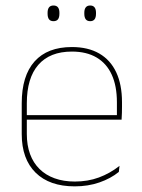

<svg xmlns="http://www.w3.org/2000/svg" viewBox="-20 -668 515 698"><path d="M251.5 9.5Q160 9.5 109.5 -40.2Q59 -90 59 -180.5V-292.5Q59 -392.5 105.8 -444.8Q152.5 -497 241.5 -497Q300 -497 340.8 -473.5Q381.5 -450 402.5 -405.2Q423.5 -360.5 423.5 -296.5V-279.5Q423.5 -268.5 423.2 -257.5Q423 -246.5 422 -233H405Q405 -250.5 405 -266.5Q405 -282.5 405 -296Q405 -355.5 386.2 -396.5Q367.5 -437.5 331 -459Q294.5 -480.5 241.5 -480.5Q161.5 -480.5 119.5 -432.5Q77.5 -384.5 77.5 -292.5V-243.5V-239.5V-181Q77.5 -140 89.2 -108Q101 -76 123.5 -53.8Q146 -31.5 178.5 -19.8Q211 -8 252 -8Q299.5 -8 339.5 -22.8Q379.5 -37.5 414.5 -65L412 -43Q382.5 -19 341.5 -4.8Q300.5 9.5 251.5 9.5ZM67.5 -233V-249.5H415.5V-233ZM174.5 -591Q163.5 -591 158.2 -597.8Q153 -604.5 153 -618.5V-621.5Q153 -634.5 158.2 -641.2Q163.5 -648 174.5 -648Q185.5 -648 190.8 -641.2Q196 -634.5 196 -621.5V-618.5Q196 -604.5 190.8 -597.8Q185.5 -591 174.5 -591ZM308 -591Q297 -591 291.8 -597.8Q286.5 -604.5 286.5 -618.5V-621.5Q286.5 -634.5 291.8 -641.2Q297 -648 308 -648Q318.5 -648 323.8 -641.2Q329 -634.5 329 -621.5V-618.5Q329 -604.5 323.8 -597.8Q318.5 -591 308 -591Z"/></svg>

Font: Anek Gurmukhi Medium Thin
Style: Regular
Weight: 250
Version: Version 1.003